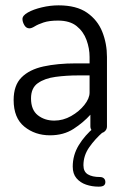

<svg xmlns="http://www.w3.org/2000/svg" viewBox="-20 -499 478 718"><path d="M167 7Q111 7 71 -25.5Q31 -58 31 -125Q31 -180 60.5 -209.5Q90 -239 142.5 -250.5Q195 -262 264 -262H315V-286Q315 -318 303.5 -349.5Q292 -381 266.5 -401.5Q241 -422 197 -422Q164 -422 143 -415Q122 -408 110 -400.5Q98 -393 90 -393Q78 -393 71 -405Q64 -417 64 -428Q64 -441 84.5 -452.5Q105 -464 136.5 -471.5Q168 -479 199 -479Q266 -479 305.5 -451.5Q345 -424 362.5 -380Q380 -336 380 -286V-26Q380 -15 371.5 -7.5Q363 0 348 0Q336 0 327 -7.5Q318 -15 318 -26V-70Q292 -41 255 -17Q218 7 167 7ZM183 -48Q216 -48 246 -65Q276 -82 295.5 -106.5Q315 -131 315 -153V-217H273Q228 -217 187.5 -211.5Q147 -206 121.5 -188Q96 -170 96 -131Q96 -88 121.5 -68Q147 -48 183 -48ZM349 199Q324 199 302 191.5Q280 184 266 167.5Q252 151 252 124Q252 81 274.5 44Q297 7 333 -23L366 -6Q335 21 313.5 52Q292 83 292 119Q292 143 308.5 153Q325 163 354 163Q363 163 368.5 168Q374 173 374 182Q374 190 368.5 194.5Q363 199 349 199Z"/></svg>

Font: Dosis
Style: Regular
Weight: 400
Designer: EdgarTolentino, PabloImpallari, IginoMarini
Foundry: EdgarTolentino, PabloImpallari, IginoMarini
Version: Version 3.001; ttfautohint (v1.8.2)